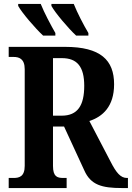

<svg xmlns="http://www.w3.org/2000/svg" viewBox="-20 -951 667 971"><path d="M365 -771H427V-784C402 -826 371 -886 353 -931H240V-921C259 -886 326 -807 365 -771ZM198 -771H260V-784C236 -826 204 -886 186 -931H72V-921C91 -886 159 -807 198 -771ZM24 0H317V-51H300C269 -51 248 -58 248 -112V-311H304L406 -90C439 -15 496 0 597 0H627V-51H622C590 -51 568 -77 539 -134L432 -339C499 -361 557 -412 557 -525C557 -647 489 -714 309 -714H24V-663H49C75 -663 105 -655 105 -601V-112C105 -58 77 -51 49 -51H24ZM292 -366H248V-657H293C370 -657 406 -614 406 -517C406 -418 373 -366 292 -366Z"/></svg>

Font: Noto Serif Condensed
Style: Bold
Weight: 700
Width: 3
Designer: Monotype Design Team
Foundry: Monotype Imaging Inc.
Version: Version 2.015